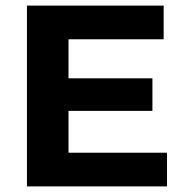

<svg xmlns="http://www.w3.org/2000/svg" viewBox="-20 -664 657 684"><path d="M575 -120V0H76V-644H563V-524H224V-385H523V-269H224V-120Z"/></svg>

Font: Montserrat Ace
Style: Bold
Weight: 700
Designer: Julieta Ulanovsky
Foundry: Julieta Ulanovsky
Version: Version 1